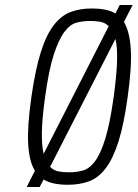

<svg xmlns="http://www.w3.org/2000/svg" viewBox="-20 -731 552 770"><path d="M512 -711H460L443 -677Q424 -688 400.5 -692.5Q377 -697 348 -697Q301 -697 263.5 -683Q226 -669 196 -630.5Q166 -592 144 -523Q122 -454 106 -343Q89 -224 93 -153.5Q97 -83 120 -46L87 19H139L155 -11Q173 0 197.5 5Q222 10 252 10Q300 10 337.5 -4Q375 -18 404.5 -57Q434 -96 455.5 -164.5Q477 -233 492 -342Q509 -463 504.5 -534Q500 -605 477 -643ZM342 -647Q363 -647 382.5 -643.5Q402 -640 416 -626L155 -114Q147 -147 148 -202Q149 -257 161 -343Q176 -452 196 -513Q216 -574 239 -604Q262 -634 288 -640.5Q314 -647 342 -647ZM257 -40Q235 -40 215 -43.5Q195 -47 181 -62L443 -575Q451 -542 449.5 -486.5Q448 -431 436 -343Q421 -235 402 -174Q383 -113 360.5 -83.5Q338 -54 312 -47Q286 -40 257 -40Z"/></svg>

Font: Secuela ExtLt
Style: Italic
Weight: 200
Italic angle: -8°
Designer: Fernando Haro
Foundry: deFharo
Version: Version 1.704